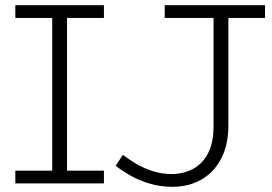

<svg xmlns="http://www.w3.org/2000/svg" viewBox="-20 -706 1047 739"><path d="M181 -28V-661H238V-28ZM39 0V-49H380V0ZM39 -637V-686H380V-637ZM644 13Q596 13 555 0.5Q514 -12 481.5 -30.5Q449 -49 425 -68L453 -110Q475 -93 503.5 -76Q532 -59 567.5 -47.5Q603 -36 643 -36Q689 -37 725 -57Q761 -77 781.5 -117.5Q802 -158 802 -220V-660H859V-223Q859 -148 831 -95Q803 -42 754.5 -14.5Q706 13 644 13ZM614 -637V-686H1000V-637Z"/></svg>

Font: BioRhyme Light
Style: Regular
Weight: 300
Designer: Aoife Mooney
Foundry: Aoife Mooney Type
Version: Version 1.600;gftools[0.9.33]